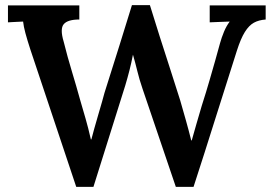

<svg xmlns="http://www.w3.org/2000/svg" viewBox="-20 -721 1055 748"><path d="M277 7 98 -529Q86 -566 79 -592Q72 -618 70 -637Q53 -636 38.5 -635.5Q24 -635 11 -634V-700H289V-645Q244 -645 228.5 -627Q213 -609 228 -559Q243 -499 260 -443Q277 -387 293 -329Q304 -291 313.5 -258.5Q323 -226 334 -178H336Q340 -193 347 -219Q354 -245 362.5 -273Q371 -301 377.5 -324.5Q384 -348 387 -359Q417 -454 445.5 -544.5Q474 -635 494 -701H564Q581 -645 602 -579.5Q623 -514 644 -449Q665 -384 682 -330Q693 -292 704 -253Q715 -214 725 -174H727Q736 -205 745.5 -239Q755 -273 766 -309Q784 -365 796 -407Q808 -449 818 -483.5Q828 -518 837 -552Q843 -574 852.5 -597Q862 -620 875 -637Q857 -636 834 -635.5Q811 -635 797 -634V-700H1015V-645Q988 -643 969 -632.5Q950 -622 934 -596.5Q918 -571 903 -524Q860 -390 818.5 -257.5Q777 -125 734 7H665L535 -376Q523 -411 515 -444Q507 -477 498 -508Q492 -477 484.5 -447.5Q477 -418 468 -388L344 7Z"/></svg>

Font: Lora SemiBold
Style: Regular
Weight: 600
Designer: Olga Karpushina, Alexei Vanyashin (Cyrillic)
Foundry: Cyreal
Version: Version 3.011; ttfautohint (v1.8.4.7-5d5b)